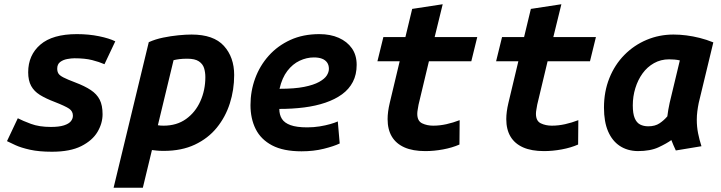

<svg xmlns="http://www.w3.org/2000/svg" viewBox="-20 -701 3400 906"><path d="M225 15Q164 15 121.5 5.5Q79 -4 53 -16Q27 -28 13 -35L64 -143Q87 -131 126 -116.5Q165 -102 220 -102Q259 -102 282 -109.5Q305 -117 314.5 -129Q324 -141 324 -155Q324 -176 306.5 -188Q289 -200 238 -220Q196 -236 168.5 -253Q141 -270 127 -295.5Q113 -321 113 -360Q113 -441 170.5 -490.5Q228 -540 343 -540Q399 -540 447.5 -530Q496 -520 524 -506L473 -398Q448 -409 414.5 -417.5Q381 -426 331 -426Q317 -426 297.5 -422.5Q278 -419 264 -408.5Q250 -398 250 -377Q250 -364 255.5 -354.5Q261 -345 279.5 -335.5Q298 -326 335 -312Q380 -295 408.5 -276Q437 -257 450.5 -230.5Q464 -204 464 -162Q464 -119 440 -78.5Q416 -38 363.5 -11.5Q311 15 225 15Z M516 185 682 -502Q713 -516 749.5 -523.5Q786 -531 821.5 -534.5Q857 -538 884 -538Q988 -538 1036.5 -484.5Q1085 -431 1085 -347Q1085 -277 1064.5 -213Q1044 -149 1003 -98.5Q962 -48 899.5 -18.5Q837 11 753 11Q731 11 719 9.5Q707 8 697 7L654 185ZM752 -108Q814 -108 858 -139.5Q902 -171 925.5 -223.5Q949 -276 949 -337Q949 -360 943 -379.5Q937 -399 918.5 -411.5Q900 -424 864 -424Q842 -424 826.5 -422Q811 -420 799 -417L725 -110Q730 -109 737.5 -108.5Q745 -108 752 -108Z M1403 13Q1317 13 1264 -15Q1211 -43 1186.5 -92Q1162 -141 1162 -205Q1162 -271 1184 -331Q1206 -391 1248 -438Q1290 -485 1350 -512.5Q1410 -540 1487 -540Q1539 -540 1578.5 -522.5Q1618 -505 1640.5 -473Q1663 -441 1663 -395Q1663 -349 1645 -314.5Q1627 -280 1594 -256Q1561 -232 1515.5 -216.5Q1470 -201 1415 -194Q1360 -187 1298 -187Q1298 -160 1310 -140.5Q1322 -121 1351 -110.5Q1380 -100 1430 -100Q1460 -100 1488 -104.5Q1516 -109 1538.5 -115.5Q1561 -122 1574 -128L1583 -24Q1556 -11 1508 1Q1460 13 1403 13ZM1299 -282Q1370 -282 1415 -291Q1460 -300 1486 -314.5Q1512 -329 1522 -345Q1532 -361 1532 -376Q1532 -394 1523.5 -406Q1515 -418 1499.5 -424Q1484 -430 1461 -430Q1427 -430 1394 -414.5Q1361 -399 1336 -366.5Q1311 -334 1299 -282Z M1987 12Q1928 12 1888.5 -5.5Q1849 -23 1829 -56.5Q1809 -90 1809 -139Q1809 -156 1811.5 -175Q1814 -194 1819 -215L1866 -412H1761L1789 -526H1893L1925 -659L2069 -681L2031 -526H2232L2204 -412H2004L1955 -207Q1953 -194 1951 -183.5Q1949 -173 1949 -164Q1949 -130 1972 -119Q1995 -108 2024 -108Q2055 -108 2086.5 -115Q2118 -122 2149 -134L2148 -19Q2114 -4 2071 4Q2028 12 1987 12Z M2547 12Q2488 12 2448.5 -5.5Q2409 -23 2389 -56.5Q2369 -90 2369 -139Q2369 -156 2371.5 -175Q2374 -194 2379 -215L2426 -412H2321L2349 -526H2453L2485 -659L2629 -681L2591 -526H2792L2764 -412H2564L2515 -207Q2513 -194 2511 -183.5Q2509 -173 2509 -164Q2509 -130 2532 -119Q2555 -108 2584 -108Q2615 -108 2646.5 -115Q2678 -122 2709 -134L2708 -19Q2674 -4 2631 4Q2588 12 2547 12Z M2989 12Q2940 11 2904.5 -12.5Q2869 -36 2849.5 -81Q2830 -126 2830 -193Q2830 -269 2855.5 -332.5Q2881 -396 2926.5 -442Q2972 -488 3031.5 -513Q3091 -538 3158 -538Q3188 -538 3219 -534Q3250 -530 3282 -522Q3314 -514 3346 -501L3277 -215Q3273 -195 3270.5 -175.5Q3268 -156 3268 -136Q3268 -103 3274 -72.5Q3280 -42 3290 -11L3169 9Q3165 1 3157.5 -16.5Q3150 -34 3148 -40Q3126 -24 3087.5 -6Q3049 12 2989 12ZM3039 -105Q3071 -105 3092 -119Q3113 -133 3129 -152Q3131 -169 3133.5 -183Q3136 -197 3140 -216L3188 -416Q3175 -419 3162 -420Q3149 -421 3137 -421Q3098 -421 3066 -403Q3034 -385 3012 -354.5Q2990 -324 2978 -285Q2966 -246 2966 -204Q2966 -165 2975 -143.5Q2984 -122 3000.5 -113.5Q3017 -105 3039 -105Z"/></svg>

Font: Ubuntu Sans Mono
Style: Italic
Weight: 400
Italic angle: -13.5°
Monospace: yes
Designer: Dalton Maag Ltd
Foundry: Dalton Maag Ltd
Version: Version 1.006